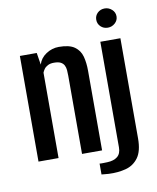

<svg xmlns="http://www.w3.org/2000/svg" viewBox="-85 -709 724 886"><g transform="rotate(-10 277.5 -265.5)"><path d="M43 0V-495H122L131 -439Q140 -469 167.5 -487Q195 -505 227 -505Q276 -505 300.5 -487.5Q325 -470 333 -440.5Q341 -411 341 -373V0H247V-366Q247 -380 246 -392.5Q245 -405 240 -415Q235 -425 224 -431Q213 -437 192 -437Q175 -437 163.5 -431Q152 -425 146 -416.5Q140 -408 137 -400V0ZM353 112Q347 111 335 110.5Q323 110 319 109V58Q326 59 337 58.5Q348 58 355 58Q386 57 403 43Q420 29 420 0V-495H514V-26Q514 34 491.5 64.5Q469 95 432.5 104.5Q396 114 353 112ZM466 -553Q446 -553 432.5 -566Q419 -579 419 -598Q419 -617 432.5 -630Q446 -643 466 -643Q485 -643 499.5 -630Q514 -617 514 -598Q514 -579 499.5 -566Q485 -553 466 -553Z"/></g></svg>

Font: Alumni Sans Thin SemiBold
Style: Regular
Weight: 600
Version: Version 1.018